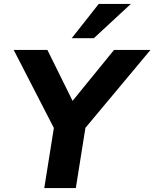

<svg xmlns="http://www.w3.org/2000/svg" viewBox="-20 -960 788 980"><path d="M206 0 264 -364 278 -262 50 -705H222L355 -436H343L562 -705H748L378 -262L425 -364L367 0ZM346 -765 484 -940H648L459 -765Z"/></svg>

Font: Nunito Sans 9pt ExtraBold
Style: Italic
Weight: 800
Italic angle: -9°
Version: Version 3.101;gftools[0.9.27]